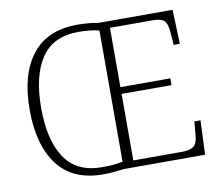

<svg xmlns="http://www.w3.org/2000/svg" viewBox="-80 -819 1067 924"><g transform="rotate(-10 454.0 -357.5)"><path d="M352 8Q204 8 130.5 -89.5Q57 -187 57 -359Q57 -531 131.5 -627Q206 -723 353 -723Q377 -723 404 -721Q431 -719 454 -714H818L824 -547H794L789 -612Q786 -651 771 -666Q756 -681 715 -681H506V-391H750V-358H506V-33H745Q784 -33 801.5 -47Q819 -61 822 -99L828 -167H858L851 0H454Q431 3 403 5.5Q375 8 352 8ZM352 -27Q389 -27 412.5 -29.5Q436 -32 454 -36V-677Q431 -683 405 -685.5Q379 -688 353 -688Q229 -688 171 -601.5Q113 -515 113 -358Q113 -201 171 -114Q229 -27 352 -27Z"/></g></svg>

Font: Noto Serif Tibetan ExtraLight
Style: Regular
Weight: 200
Designer: Monotype Design Team
Foundry: Monotype Imaging Inc.
Version: Version 2.103; ttfautohint (v1.8.4.7-5d5b)